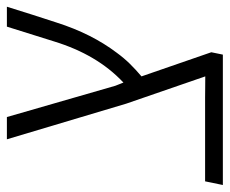

<svg xmlns="http://www.w3.org/2000/svg" viewBox="-111 -595 670 560"><g transform="rotate(-90 224.0 -315.0)"><path d="M-35.6 0 -24.9 -51.8H219.2Q234.4 -51.8 250.2 -51.5Q266.1 -51.3 281.2 -51.3L201.7 -281.7L97.7 -629.9H162.6L253.9 -313.5Q256.3 -307.6 258.5 -301.8Q260.7 -295.9 263.2 -290Q304.7 -329.1 334.2 -379.2Q363.8 -429.2 383.3 -492.7L426.3 -629.9H484.4Q472.7 -592.3 461.4 -556.6Q450.2 -521 438.5 -485.8Q421.9 -433.6 399.9 -389.9Q377.9 -346.2 350.6 -310.1Q335.4 -289.1 317.9 -271.2Q300.3 -253.4 281.2 -237.3L351.6 -33.7L344.7 0Z"/></g></svg>

Font: Open Sans SemiCondensed Light
Style: Italic
Weight: 300
Width: 4
Italic angle: -12°
Designer: Monotype Design Team
Foundry: Monotype Imaging Inc.
Version: Version 3.000